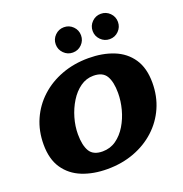

<svg xmlns="http://www.w3.org/2000/svg" viewBox="-178 -1193 1305 1369"><g transform="rotate(-20 475.0 -508.5)"><path d="M290 -285Q290 -201 317.2 -155.5Q344.5 -110 415 -110Q473 -110 518.2 -142Q563.5 -174 595.2 -226.8Q627 -279.5 643.5 -342Q660 -404.5 660 -465Q660 -549 632.8 -594.5Q605.5 -640 535 -640Q481 -640 436 -608Q391 -576 358.5 -523.2Q326 -470.5 308 -408.2Q290 -346 290 -285ZM405 20Q298.5 20 215 -13.5Q131.5 -47 83.2 -117.8Q35 -188.5 35 -300Q35 -402.5 73 -488.2Q111 -574 180 -637.2Q249 -700.5 342 -735.2Q435 -770 545 -770Q651.5 -770 735.2 -736.5Q819 -703 867 -632.2Q915 -561.5 915 -450Q915 -347.5 877 -261.8Q839 -176 770 -112.8Q701 -49.5 608 -14.8Q515 20 405 20ZM736.5 -845Q697 -845 668.8 -873.2Q640.5 -901.5 640.5 -941Q640.5 -981 668.8 -1009Q697 -1037 736.5 -1037Q776.5 -1037 804.5 -1009Q832.5 -981 832.5 -941Q832.5 -901.5 804.5 -873.2Q776.5 -845 736.5 -845ZM456.5 -845Q417 -845 388.8 -873.2Q360.5 -901.5 360.5 -941Q360.5 -981 388.8 -1009Q417 -1037 456.5 -1037Q496.5 -1037 524.5 -1009Q552.5 -981 552.5 -941Q552.5 -901.5 524.5 -873.2Q496.5 -845 456.5 -845Z"/></g></svg>

Font: Besley* Fatface
Style: Italic
Weight: 900
Italic angle: -13°
Designer: Owen Earl
Foundry: indestructible type*
Version: Version 3.000; ttfautohint (v1.8.3)